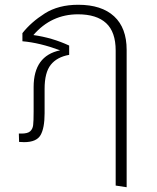

<svg xmlns="http://www.w3.org/2000/svg" viewBox="-20 -590 658 805"><path d="M511 -381V195L465 188V-378Q465 -456 425 -493Q385 -530 307 -530Q195 -530 120 -443Q199 -432 270 -399V-360Q219 -351 193 -318.5Q167 -286 167 -218V-115Q167 -53 150 -23.5Q133 6 81 6Q70 6 60 5L59 -30H70Q96 -30 106.5 -39.5Q117 -49 119 -65.5Q121 -82 121 -122V-225Q121 -356 232 -379Q146 -411 74 -417V-451Q110 -497 167.5 -533.5Q225 -570 308 -570Q406 -570 458.5 -521.5Q511 -473 511 -381Z"/></svg>

Font: FiraGO ExtraLight
Style: Regular
Weight: 200
Designer: bBox Type
Foundry: bBox Type GmbH
Version: Version 1.001